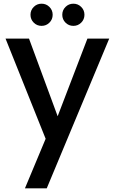

<svg xmlns="http://www.w3.org/2000/svg" viewBox="-20 -760 622 1039"><path d="M571 -551 233 259H115L227 -9L10 -551H137L292 -131L453 -551ZM145 -680Q145 -705 162.5 -722.5Q180 -740 205 -740Q230 -740 247.5 -722.5Q265 -705 265 -680Q265 -655 247.5 -637.5Q230 -620 205 -620Q180 -620 162.5 -637.5Q145 -655 145 -680ZM317 -680Q317 -705 334.5 -722.5Q352 -740 377 -740Q402 -740 419.5 -722.5Q437 -705 437 -680Q437 -655 419.5 -637.5Q402 -620 377 -620Q352 -620 334.5 -637.5Q317 -655 317 -680Z"/></svg>

Font: Poppins-Tabular Medium
Style: Regular
Weight: 500
Designer: Ninad Kale (Devanagari), Jonny Pinhorn (Latin)
Foundry: Indian Type Foundry
Version: Version 4.004